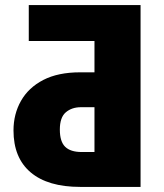

<svg xmlns="http://www.w3.org/2000/svg" viewBox="-20 -734 645 754"><path d="M295 0Q168 0 100.5 -57Q33 -114 33 -222Q33 -286 62.5 -338Q92 -390 150 -420Q208 -450 295 -450H351V-573H93V-714H532V0ZM301 -137H351V-313H298Q262 -313 238.5 -293Q215 -273 215 -225Q215 -178 236 -157.5Q257 -137 301 -137Z"/></svg>

Font: Noto Sans Disp ExtBd
Style: Regular
Weight: 800
Designer: Monotype Design Team
Foundry: Monotype Imaging Inc.
Version: Version 2.000;GOOG;noto-source:20170915:90ef993387c0; ttfaut